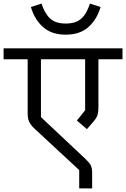

<svg xmlns="http://www.w3.org/2000/svg" viewBox="-40 -967 702 1069"><path d="M401 -20 153 -250Q141 -261 133.5 -271Q126 -281 121.5 -291Q117 -301 115.5 -313Q114 -325 114 -341V-637H-20V-698H642V-637H508V-373Q508 -341 502 -324Q496 -307 476 -285L444 -248L388 -296L434 -353V-637H188V-315L437 -81Q458 -61 465.5 -46Q473 -31 473 -6V82H401ZM326 -774Q247 -774 199.5 -816.5Q152 -859 132 -928L191 -947Q210 -890 240 -863Q270 -836 326 -836Q354 -836 375 -842.5Q396 -849 412 -863Q428 -877 439.5 -897.5Q451 -918 461 -947L520 -928Q500 -859 452.5 -816.5Q405 -774 326 -774Z"/></svg>

Font: IBM Plex Sans Devanagari
Style: Regular
Weight: 400
Designer: Mike Abbink, Paul van der Laan, Pieter van Rosmalen, Erin McLaughlin
Foundry: Bold Monday
Version: Version 1.1